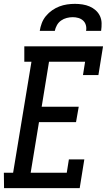

<svg xmlns="http://www.w3.org/2000/svg" viewBox="-36 -975 556 995"><path d="M-15 0 -16 -80H32L127 -655H90V-735H498L474 -586H394L405 -655H218L180 -422H372L358 -342H166L123 -80H310L321 -149H401L377 0ZM170 -815Q173 -835 180.5 -855Q188 -875 202 -892Q216 -909 234 -921.5Q252 -934 271.5 -941.5Q291 -949 311.5 -952Q332 -955 352 -955Q372 -955 391.5 -952Q411 -949 428.5 -941.5Q446 -934 460 -921.5Q474 -909 482 -892Q490 -875 490.5 -855Q491 -835 488 -815H410Q413 -830 409 -844.5Q405 -859 394.5 -868.5Q384 -878 370 -882Q356 -886 341 -886Q326 -886 310 -882Q294 -878 280.5 -868.5Q267 -859 259 -844.5Q251 -830 248 -815Z"/></svg>

Font: Iosevka Curly Slab Medium
Style: Italic
Weight: 500
Italic angle: -9°
Monospace: yes
Designer: Belleve Invis
Foundry: Belleve Invis
Version: Version 22.1.2; ttfautohint (v1.8.4)